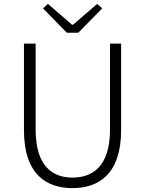

<svg xmlns="http://www.w3.org/2000/svg" viewBox="-20 -953 745 986"><path d="M352 13C483 13 602 -55 602 -285V-729H545V-288C545 -98 455 -41 352 -41C251 -41 163 -98 163 -288V-729H103V-285C103 -55 221 13 352 13ZM323 -785H382L505 -910L479 -933L355 -826H350L226 -933L201 -910Z"/></svg>

Font: Noto Sans CJK JP Light
Style: Regular
Weight: 300
Designer: Ryoko NISHIZUKA (kana & ideographs); Paul D. Hunt (Latin, Greek & Cyrillic); Wenlong ZHANG (bopomofo); Sandoll Communica
Foundry: Adobe Systems Incorporated
Version: Version 1.004;PS 1.004;hotconv 1.0.82;makeotf.lib2.5.63406